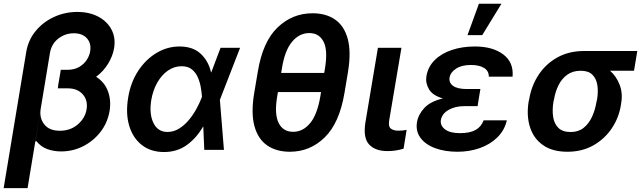

<svg xmlns="http://www.w3.org/2000/svg" viewBox="-33 -801 3444 1026"><path d="M290.5 -420.5 291.9 -427.9H326.7Q364 -427.9 389.9 -443Q415.8 -458.1 430.6 -481Q445.3 -503.9 448.9 -527.3Q455.6 -569.2 431.5 -596.2Q407.3 -623.2 361.5 -623.2Q315.3 -623.2 278.6 -594.8Q241.8 -566.4 233.7 -516.7L114.3 204.5H-13.5L107.2 -523.1Q117.9 -587.4 157.7 -635.5Q197.4 -683.6 255.7 -710.4Q313.9 -737.2 380 -737.2Q444.6 -737.2 492.2 -712Q539.8 -686.8 562.9 -642.9Q585.9 -599.1 576.7 -543.3Q569.6 -501.8 544.9 -460.9Q520.2 -420.1 480.5 -390.6Q526.3 -361.9 544 -312.9Q561.8 -263.8 552.6 -208.1Q541.9 -145.2 504.3 -96.4Q466.6 -47.6 411.6 -19.7Q356.5 8.2 293.3 8.2Q255.7 8.2 221.2 -3.7Q186.8 -15.6 161.2 -46.9L155.9 -44.7L184.3 -218Q176.8 -170.8 203.5 -136.5Q230.1 -102.3 286.9 -102.3Q343.4 -102.3 382.6 -136Q421.9 -169.7 429.7 -216.6Q437.5 -265.3 409.1 -297.1Q380.7 -328.8 330.3 -328.8H275.9L277.7 -340.2H277L288.4 -406.6Z M842 11.4Q772 11 724.4 -26.5Q676.8 -63.9 657.3 -129.6Q637.8 -195.3 652 -280.2Q665.1 -360.8 705.3 -422.1Q745.4 -483.3 803.1 -517.9Q860.8 -552.6 926.1 -552.6Q997.9 -552.6 1039.4 -513.8Q1081 -475.1 1094.8 -414.1H1095.9L1145.6 -545.5H1250L1143.5 -271.3L1142 -267.4L1163.7 0H1058.6L1053.3 -124.6H1052.2Q1017.8 -64.3 965.7 -26.3Q913.7 11.7 842 11.4ZM1046.2 -283.4Q1044.7 -308.6 1039.6 -336.8Q1034.4 -365.1 1022.9 -390.3Q1011.4 -415.5 990.8 -431.3Q970.2 -447.1 937.5 -447.1Q897.7 -447.1 864.2 -423.7Q830.6 -400.2 807.4 -359.4Q784.1 -318.5 775.2 -265.6Q763.5 -192.1 786.9 -144Q810.4 -95.9 861.9 -95.9Q895.2 -95.9 924 -113.8Q952.8 -131.7 976 -159.6Q999.3 -187.5 1016.2 -218.4Q1033 -249.3 1043 -275.2Z M1826.7 -417.3 1807.9 -305Q1780.9 -143.5 1702.2 -66.8Q1623.6 9.9 1516 9.9Q1443.9 9.9 1394.7 -24Q1345.5 -57.9 1326.5 -127.7Q1307.5 -197.4 1325.6 -305L1344.5 -417.3Q1370.7 -577.8 1449.9 -653.9Q1529.1 -730.1 1637.1 -730.1Q1708.8 -730.1 1757.5 -696.6Q1806.1 -663 1825.1 -593.8Q1844.1 -524.5 1826.7 -417.3ZM1469.5 -411.2H1699.6L1703.8 -436.8Q1719.5 -533.4 1695.7 -578.8Q1671.9 -624.3 1620 -624.3Q1566.1 -624.3 1527.3 -577.4Q1488.6 -530.5 1473.7 -436.8ZM1679 -287.3 1682.5 -308.9H1452.1L1448.5 -287.3Q1432.2 -192.1 1455.8 -144.4Q1479.4 -96.6 1533.7 -96.6Q1585.6 -96.6 1624.1 -142.6Q1662.6 -188.6 1679 -287.3Z M1986.5 -545.5H2112.2L2046.9 -158.7Q2041.2 -124.3 2055.9 -113.5Q2070.7 -102.6 2096.6 -102.6Q2109.4 -102.6 2120.6 -104Q2131.7 -105.5 2139.9 -106.9L2123.6 -6.4Q2106.2 -1.1 2084.3 2.7Q2062.5 6.4 2037.3 6.4Q1972.7 6.4 1939.6 -28.8Q1906.6 -63.9 1919.7 -147Z M2523.8 -263.5 2519.2 -233.7H2446Q2400.2 -233.7 2364.7 -214Q2329.2 -194.2 2322.8 -159.4Q2318.5 -130 2345.2 -109.7Q2371.8 -89.5 2425.1 -89.5Q2478.7 -89.5 2508.7 -106.7Q2538.7 -123.9 2551.5 -158H2675.4Q2663 -104.4 2624.6 -66.8Q2586.3 -29.1 2530.9 -9.6Q2475.5 9.9 2411.9 9.9Q2343.4 9.9 2291.5 -9.6Q2239.7 -29.1 2213.6 -64.8Q2187.5 -100.5 2195.3 -148.4Q2202.1 -188.9 2234.6 -224.1Q2267 -259.2 2333.5 -274.9Q2278.1 -291.2 2258.9 -324.8Q2239.7 -358.3 2245.7 -394.2Q2254.3 -444.6 2290 -479.9Q2325.6 -515.3 2381.2 -533.9Q2436.8 -552.6 2505 -552.6Q2600.1 -552.6 2656.4 -510.1Q2712.7 -467.7 2706 -391.3H2579.2Q2579.5 -421.9 2553.8 -437.9Q2528.1 -453.8 2483 -453.8Q2434.3 -453.8 2404.3 -434.3Q2374.3 -414.8 2369.3 -386.4Q2365.1 -358.7 2388.3 -342Q2411.6 -325.3 2460.6 -325.3H2534.1ZM2465.2 -613.3 2526.3 -781.2H2646.7L2544 -613.3Z M2791.9 -258.5 2794.7 -269.9Q2806.8 -343.4 2845.7 -402Q2884.6 -460.6 2946.2 -494.5Q3007.8 -528.4 3087.4 -528.4H3372.5L3355.1 -422.9H3226.9Q3260.7 -393.5 3278.2 -348Q3295.8 -302.6 3286.2 -248.6L3284.8 -238.6Q3273.8 -170.8 3235.6 -114.3Q3197.4 -57.9 3137.3 -24Q3077.1 9.9 2999.3 9.9Q2919 9.9 2868.8 -25.4Q2818.5 -60.7 2799.2 -121.4Q2779.8 -182.2 2791.9 -258.5ZM2927.6 -269.9 2924.7 -258.5Q2917.3 -214.1 2922.8 -177Q2928.3 -139.9 2950.8 -117.7Q2973.4 -95.5 3016.7 -95.5Q3057.5 -95.5 3085.6 -117.7Q3113.6 -139.9 3130.7 -177Q3147.7 -214.1 3154.8 -258.5L3157.7 -269.9Q3164.4 -311.1 3159.1 -345.9Q3153.8 -380.7 3132.6 -401.8Q3111.5 -422.9 3070 -422.9Q3027.7 -422.9 2998.4 -401.8Q2969.1 -380.7 2951.7 -345.9Q2934.3 -311.1 2927.6 -269.9Z"/></svg>

Font: Inter UI Semi Bold
Style: Italic
Weight: 600
Italic angle: -9.39999°
Designer: Rasmus Andersson
Foundry: rsms
Version: 3.2;8d6f07862